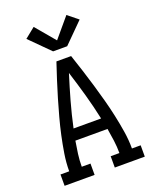

<svg xmlns="http://www.w3.org/2000/svg" viewBox="-175 -1081 951 1179"><g transform="rotate(-20 300.0 -491.0)"><path d="M38 0V-74H95Q95 -130 104 -186.5Q113 -243 125 -298.5Q137 -354 152 -409Q167 -464 183 -518.5Q199 -573 216.5 -627Q234 -681 252 -735H348Q366 -681 383.5 -627Q401 -573 417 -518.5Q433 -464 448 -409Q463 -354 475 -298.5Q487 -243 496 -186.5Q505 -130 505 -74H562V0H366V-74H423Q423 -115 417.5 -156.5Q412 -198 405 -238H195Q188 -198 182.5 -156.5Q177 -115 177 -74H234V0ZM390 -312Q372 -396 349 -478Q326 -560 300 -642Q274 -560 251 -478Q228 -396 210 -312ZM254 -800 126 -928 193 -982 300 -855 407 -982 474 -928 346 -800Z"/></g></svg>

Font: Iosevka Curly Slab Extended
Style: Regular
Weight: 400
Width: 7
Monospace: yes
Designer: Belleve Invis
Foundry: Belleve Invis
Version: Version 11.1.0; ttfautohint (v1.8.3)